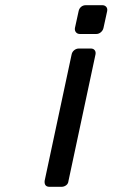

<svg xmlns="http://www.w3.org/2000/svg" viewBox="-20 -539 434 740"><path d="M152 158 256 -329Q258 -339 266 -345.5Q274 -352 284 -352H330Q340 -352 345 -345.5Q350 -339 348 -329L244 158Q243 169 235 175Q227 181 217 181H171Q150 181 152 158ZM269 -432 283 -496Q285 -506 292.5 -512.5Q300 -519 311 -519H374Q384 -519 389.5 -512.5Q395 -506 393 -496L379 -432Q377 -422 369 -415Q361 -408 351 -408H288Q278 -408 272.5 -415Q267 -422 269 -432Z"/></svg>

Font: SVN-Rubik
Style: Italic
Weight: 400
Italic angle: -12°
Designer: Hubert and Fischer
Foundry: Hubert & Fischer
Version: Version 2.101; ttfautohint (v1.8.3)